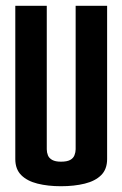

<svg xmlns="http://www.w3.org/2000/svg" viewBox="-20 -640 424 665"><path d="M191 5Q146 5 110 -4Q74 -13 53.5 -33.5Q33 -54 33 -89V-620H142V-123Q142 -112 146 -102Q150 -92 161 -86Q172 -80 191 -80Q212 -80 223 -86Q234 -92 238 -102.5Q242 -113 242 -123V-620H351V-89Q351 -54 330.5 -33.5Q310 -13 273.5 -4Q237 5 191 5Z"/></svg>

Font: Smooch Sans
Style: Bold
Weight: 700
Designer: Robert E. Leuschke
Foundry: Robert E. Leuschke
Version: Version 1.010